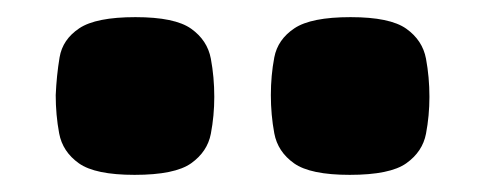

<svg xmlns="http://www.w3.org/2000/svg" viewBox="-20 -748 566 224"><path d="M388 -544Q342 -544 323 -557.5Q304 -571 300 -592.5Q296 -614 296 -637Q296 -660 300 -681Q304 -702 323.5 -715Q343 -728 389 -728Q435 -728 454 -714.5Q473 -701 477 -679.5Q481 -658 481 -635Q481 -613 477 -592Q473 -571 454 -557.5Q435 -544 388 -544ZM137 -544Q91 -544 72 -557.5Q53 -571 49 -592.5Q45 -614 45 -637Q46 -660 49.5 -681Q53 -702 72.5 -715Q92 -728 138 -728Q184 -728 203 -714.5Q222 -701 226 -679.5Q230 -658 230 -635Q230 -613 226 -592Q222 -571 203 -557.5Q184 -544 137 -544Z"/></svg>

Font: Fredoka SemiExpanded
Style: Bold
Weight: 700
Width: 6
Designer: Ben Nathan
Foundry: Milena B. Brandão, Ben Nathan
Version: Version 2.001